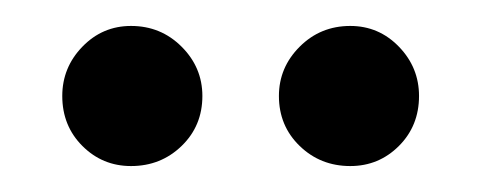

<svg xmlns="http://www.w3.org/2000/svg" viewBox="-20 -697 370 148"><path d="M250 -569Q227 -569 211 -584.5Q195 -600 195 -623Q195 -645 211 -661Q227 -677 250 -677Q272 -677 287.5 -661Q303 -645 303 -623Q303 -600 287.5 -584.5Q272 -569 250 -569ZM81 -569Q59 -569 43.5 -584.5Q28 -600 28 -623Q28 -645 43.5 -661Q59 -677 81 -677Q104 -677 120 -661Q136 -645 136 -623Q136 -600 120 -584.5Q104 -569 81 -569Z"/></svg>

Font: DM Sans 24pt Medium
Style: Regular
Weight: 500
Designer: Colophon Foundry, Jonny Pinhorn
Foundry: Colophon Foundry
Version: Version 4.004;gftools[0.9.30]